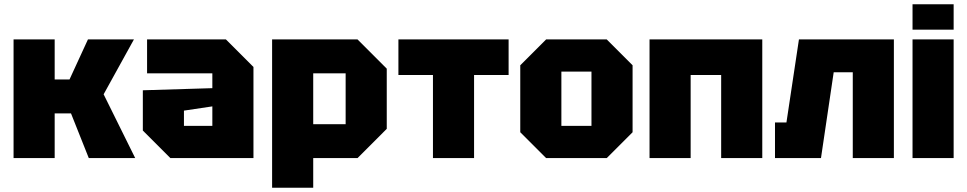

<svg xmlns="http://www.w3.org/2000/svg" viewBox="-20 -746 4564 906"><path d="M44 0V-560H238V-371H308L395 -560H612L469 -301L618 0H399L315 -211H238V0Z M654 -130V-320L982 -330V-400H674V-560H1046L1176 -430V0H784ZM848 -224V-152H982V-244Z M1264 140V-560H1667L1805 -422V-138L1667 0H1458V140ZM1611 -400H1458V-160H1611Z M2217 0V-392H2380V-560H1860V-392H2023V0Z M2435 -122V-438L2557 -560H2843L2965 -438V-122L2843 0H2557ZM2629 -152H2771V-408H2629Z M3045 0V-560H3577V0H3383V-392H3239V0Z M4198 -560V0H4004V-405H3914L3854 0H3637V-168H3691L3750 -560Z M4286 0V-560H4480V0ZM4286 -606V-726H4480V-606Z"/></svg>

Font: Tektur ExtraBold
Style: Regular
Weight: 800
Designer: Adam Jagosz
Foundry: Adam Jagosz
Version: Version 1.005;gftools[0.9.30]